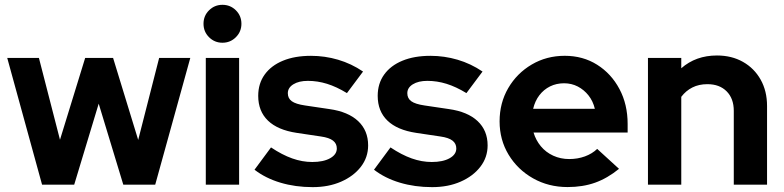

<svg xmlns="http://www.w3.org/2000/svg" viewBox="-20 -759 3222 789"><path d="M152.9 0 9.7 -521H139.9L226.5 -184.7L330 -521H444.7L547.9 -184L634 -521H762L617.8 0H486.7L385.6 -333L284.9 0Z M825.7 0V-521H962.6V0ZM894.1 -583.4Q861.7 -583.4 839 -606.1Q816.3 -628.8 816.3 -661.4Q816.3 -694.1 839 -716.6Q861.7 -739.2 894.1 -739.2Q926.6 -739.2 949.3 -716.7Q972.1 -694.1 972.1 -661.3Q972.1 -628.8 949.3 -606.1Q926.6 -583.4 894.1 -583.4Z M1264.8 10Q1193.5 10 1132.2 -8.4Q1070.9 -26.7 1025.9 -61.6L1093.7 -153.2Q1139.5 -122.6 1180.8 -108Q1222 -93.3 1263.2 -93.3Q1308.9 -93.3 1336.5 -108.7Q1364.1 -124 1364.1 -149Q1364.1 -169.1 1348.4 -181.2Q1332.7 -193.3 1299 -198.1L1199.2 -213Q1121.3 -224.7 1081.2 -263.3Q1041.1 -302 1041.1 -365Q1041.1 -415.6 1067.6 -452.5Q1094.1 -489.5 1142.7 -509.5Q1191.3 -529.6 1257.8 -529.6Q1314.9 -529.6 1369.3 -513.6Q1423.8 -497.6 1471.9 -465L1405.7 -376.4Q1363 -402.5 1323.9 -414.6Q1284.7 -426.7 1245.2 -426.7Q1208.2 -426.7 1185.5 -412.6Q1162.8 -398.6 1162.8 -375.9Q1162.8 -354.7 1179.1 -343Q1195.3 -331.2 1233.6 -325.6L1333.5 -310.8Q1410.6 -300 1451.7 -261.4Q1492.8 -222.7 1492.8 -161.6Q1492.8 -112.2 1462.9 -73.6Q1433.1 -35 1381.8 -12.5Q1330.6 10 1264.8 10Z M1755.8 10Q1684.5 10 1623.2 -8.4Q1561.9 -26.7 1516.9 -61.6L1584.7 -153.2Q1630.5 -122.6 1671.8 -108Q1713 -93.3 1754.2 -93.3Q1799.9 -93.3 1827.5 -108.7Q1855.1 -124 1855.1 -149Q1855.1 -169.1 1839.4 -181.2Q1823.7 -193.3 1790 -198.1L1690.2 -213Q1612.3 -224.7 1572.2 -263.3Q1532.1 -302 1532.1 -365Q1532.1 -415.6 1558.6 -452.5Q1585.1 -489.5 1633.7 -509.5Q1682.3 -529.6 1748.8 -529.6Q1805.9 -529.6 1860.3 -513.6Q1914.8 -497.6 1962.9 -465L1896.7 -376.4Q1854 -402.5 1814.9 -414.6Q1775.7 -426.7 1736.2 -426.7Q1699.2 -426.7 1676.5 -412.6Q1653.8 -398.6 1653.8 -375.9Q1653.8 -354.7 1670.1 -343Q1686.3 -331.2 1724.6 -325.6L1824.5 -310.8Q1901.6 -300 1942.7 -261.4Q1983.8 -222.7 1983.8 -161.6Q1983.8 -112.2 1953.9 -73.6Q1924.1 -35 1872.8 -12.5Q1821.6 10 1755.8 10Z M2312.4 9.7Q2234 9.7 2170.5 -26.2Q2107 -62.1 2070 -123.3Q2033 -184.4 2033 -260.3Q2033 -335.9 2068.5 -396.9Q2104 -457.9 2165 -493.8Q2226 -529.7 2300.7 -529.7Q2375.6 -529.7 2433.7 -493.1Q2491.9 -456.5 2525.5 -393.3Q2559.2 -330.2 2559.2 -249.6V-214.4H2172.5Q2182.1 -182.6 2202.6 -157.9Q2223.1 -133.2 2253.3 -119.3Q2283.6 -105.4 2319 -105.4Q2353.7 -105.4 2383.6 -116.3Q2413.4 -127.2 2434.1 -147.1L2523.8 -65.2Q2476 -26.3 2425.5 -8.3Q2375 9.7 2312.4 9.7ZM2170.9 -312H2424.4Q2417 -343.4 2398.5 -366.8Q2380 -390.1 2354.3 -403.5Q2328.6 -416.8 2298 -416.8Q2266.5 -416.8 2240.5 -404Q2214.5 -391.1 2196.6 -367.8Q2178.6 -344.4 2170.9 -312Z M2642.7 0V-521H2779.6V-478.5Q2839.4 -531 2926.2 -531Q2986.8 -531 3033.2 -504.7Q3079.5 -478.5 3105.8 -431.7Q3132.1 -384.9 3132.1 -323.4V0H2995.4V-303.4Q2995.4 -354 2966.2 -383.5Q2937 -413.1 2886.9 -413.1Q2851.9 -413.1 2825.1 -399.5Q2798.4 -386 2779.6 -361.1V0Z"/></svg>

Font: Red Hat Display
Style: Regular
Weight: 300
Designer: Pentagram, MCKL
Foundry: Pentagram, MCKL
Version: Version 1.023